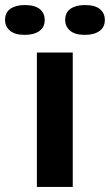

<svg xmlns="http://www.w3.org/2000/svg" viewBox="-93 -740 435 760"><path d="M53 0V-532H195V0ZM243 -602Q204 -602 184.5 -618.5Q165 -635 165 -661Q165 -691 186.5 -705.5Q208 -720 243 -720Q283 -720 302.5 -704Q322 -688 322 -661Q322 -632 300.5 -617Q279 -602 243 -602ZM5 -602Q-34 -602 -53.5 -618.5Q-73 -635 -73 -661Q-73 -691 -51.5 -705.5Q-30 -720 5 -720Q45 -720 64.5 -704Q84 -688 84 -661Q84 -632 62.5 -617Q41 -602 5 -602Z"/></svg>

Font: Mona Sans Expanded SemiBold
Style: Regular
Weight: 600
Width: 7
Designer: Deni Anggara
Foundry: GitHub
Version: Version 2.000